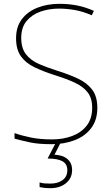

<svg xmlns="http://www.w3.org/2000/svg" viewBox="-20 -744 583 1004"><path d="M489 -180Q489 -116 456.5 -73.5Q424 -31 369.5 -10.5Q315 10 250 10Q181 10 136.5 0.5Q92 -9 56 -19V-48Q96 -34 143.5 -24.5Q191 -15 252 -15Q309 -15 356.5 -32.5Q404 -50 433 -86.5Q462 -123 462 -181Q462 -231 438 -261.5Q414 -292 369.5 -312.5Q325 -333 263 -352Q205 -371 160 -392.5Q115 -414 89.5 -449.5Q64 -485 64 -544Q64 -604 94.5 -644Q125 -684 176.5 -704Q228 -724 291 -724Q338 -724 382.5 -715.5Q427 -707 471 -687L460 -664Q414 -684 371.5 -691.5Q329 -699 289 -699Q236 -699 191 -683Q146 -667 118.5 -633.5Q91 -600 91 -546Q91 -492 116 -460Q141 -428 183.5 -409.5Q226 -391 277 -375Q341 -355 388.5 -332.5Q436 -310 462.5 -274.5Q489 -239 489 -180ZM357 145Q357 188 325 214Q293 240 244 240Q210 240 187 234V210Q200 214 212.5 215Q225 216 244 216Q282 216 307 198Q332 180 332 146Q332 114 307 99.5Q282 85 229 85L273 0H298L265 65Q309 67 333 88Q357 109 357 145Z"/></svg>

Font: Noto Sans Myanmar UI Thin
Style: Regular
Weight: 100
Designer: Monotype Design Team
Foundry: Monotype Imaging Inc.
Version: Version 2.103; ttfautohint (v1.8.4.7-5d5b)